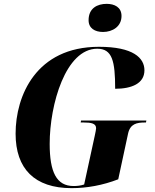

<svg xmlns="http://www.w3.org/2000/svg" viewBox="-20 -967 806 997"><path d="M515 -801C564 -801 611 -829 611 -884C611 -930 574 -947 534 -947C486 -947 440 -925 440 -862C440 -820 473 -801 515 -801ZM352 10C431 10 514 -5 594 -36L645 -273C656 -324 690 -331 733 -331H738L740 -341H401L399 -331H414C454 -331 479 -326 479 -301C479 -295 476 -281 472 -262L417 -9C399 -3 380 -1 362 -1C273 -1 238 -74 238 -220C238 -425 321 -714 485 -714C563 -714 578 -650 578 -506C663 -506 730 -533 730 -602C730 -666 672 -724 494 -724C167 -724 61 -469 61 -273C61 -91 159 10 352 10Z"/></svg>

Font: Noto Serif Display SemiCondensed ExtraBold
Style: Italic
Weight: 800
Width: 4
Italic angle: -12°
Designer: Monotype Design Team
Foundry: Monotype Imaging Inc.
Version: Version 2.009